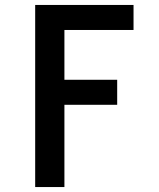

<svg xmlns="http://www.w3.org/2000/svg" viewBox="-20 -755 640 775"><path d="M122 0V-735H519V-634H240V-433H453V-332H240V0Z"/></svg>

Font: Iosevka Extended
Style: Bold
Weight: 700
Width: 7
Monospace: yes
Designer: Belleve Invis
Foundry: Belleve Invis
Version: Version 32.5.0; ttfautohint (v1.8.4)